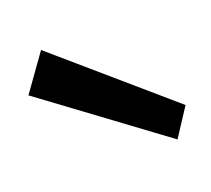

<svg xmlns="http://www.w3.org/2000/svg" viewBox="-43 -780 291 265"><g transform="rotate(-15 103.0 -648.0)"><path d="M183 -564 0 -676 33 -732 206 -607Z"/></g></svg>

Font: DM Sans 10pt Light
Style: Regular
Weight: 300
Version: Version 4.004;gftools[0.9.30]